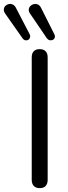

<svg xmlns="http://www.w3.org/2000/svg" viewBox="-77 -966 354 993"><path d="M128.3 6.9Q108.4 6.9 97.7 -4.5Q87.1 -15.9 87.1 -35.7V-669.3Q87.1 -690.1 97.7 -701Q108.4 -711.9 128.3 -711.9Q148.1 -711.9 158.8 -701Q169.5 -690.1 169.5 -669.3V-35.7Q169.5 -15.9 159.3 -4.5Q149.1 6.9 128.3 6.9ZM164.5 -769.3 79.2 -894.7Q70.3 -907 71.8 -917.6Q73.3 -928.1 80.4 -935.2Q87.4 -942.3 98 -944.7Q108.5 -947.2 118.8 -942.7Q129.1 -938.3 135.5 -925L203.9 -789.2Q208.8 -779.5 206.1 -771.4Q203.5 -763.3 195.9 -759.7Q188.4 -756.1 179.9 -758Q171.3 -760 164.5 -769.3ZM39.6 -767.9 -49.5 -894.7Q-58.3 -907 -57.3 -917.6Q-56.3 -928.1 -49.5 -935.2Q-42.6 -942.3 -32.3 -944.7Q-22.1 -947.2 -11.8 -943Q-1.5 -938.8 5.4 -925.5L75.7 -790.2Q80.6 -780.9 78.4 -772.6Q76.2 -764.3 69.4 -760.2Q62.5 -756.1 54.2 -757.6Q46 -759.1 39.6 -767.9Z"/></svg>

Font: Nunito ExtraLight
Style: Regular
Weight: 200
Designer: Vernon Adams
Foundry: Vernon Adams
Version: Version 3.602